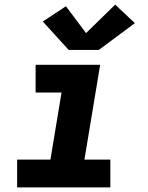

<svg xmlns="http://www.w3.org/2000/svg" viewBox="-20 -810 640 830"><path d="M54 0V-120H198L246 -410H134V-530H413L345 -120H457V0ZM277 -594 165 -717 265 -783 352 -667 478 -790 563 -710 407 -594Z"/></svg>

Font: Iosevka Curly HvExObl
Style: Regular
Weight: 900
Width: 7
Italic angle: -9°
Monospace: yes
Designer: Belleve Invis
Foundry: Belleve Invis
Version: Version 11.1.0; ttfautohint (v1.8.3)